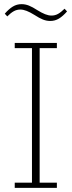

<svg xmlns="http://www.w3.org/2000/svg" viewBox="-20 -905 345 925"><path d="M51 -25H134V-673H51V-698H254V-673H171V-25H254V0H51ZM222 -804Q204 -804 186.5 -811Q169 -818 146 -833Q125 -846 108.5 -852.5Q92 -859 78 -859Q61 -859 46.5 -851Q32 -843 15 -826L3 -839Q23 -862 42 -873.5Q61 -885 84 -885Q102 -885 119.5 -878Q137 -871 160 -856Q181 -843 197.5 -836.5Q214 -830 228 -830Q245 -830 259.5 -838Q274 -846 291 -863L303 -850Q283 -827 264 -815.5Q245 -804 222 -804Z"/></svg>

Font: IBM Plex Serif ExtLt
Style: Regular
Weight: 200
Designer: Mike Abbink, Paul van der Laan, Pieter van Rosmalen
Foundry: Bold Monday
Version: Version 3.001